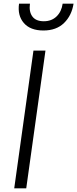

<svg xmlns="http://www.w3.org/2000/svg" viewBox="-20 -1019 418 1039"><path d="M57 0 161 -745H226L122 0ZM215 -854Q144 -854 109 -894.5Q74 -935 83 -999H142Q136 -956 155 -930Q174 -904 217 -904Q259 -904 286 -930Q313 -956 319 -999H378Q368 -935 326.5 -894.5Q285 -854 215 -854Z"/></svg>

Font: Plus Jakarta Sans Light
Style: Italic
Weight: 300
Italic angle: -8°
Designer: Gumpita Rahayu
Foundry: Tokotype
Version: Version 2.071; ttfautohint (v1.8.4.7-5d5b);gftools[0.9.29]